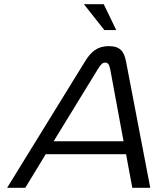

<svg xmlns="http://www.w3.org/2000/svg" viewBox="-20 -900 754 920"><path d="M387 -605 14 0H101L199 -161H584L614 0H700L584 -605C575 -651 558 -679 501 -679C446 -679 415 -651 387 -605ZM237 -223 449 -569C464 -594 473 -600 484 -600C496 -600 503 -593 508 -569L572 -223ZM382 -880 480 -756H537L477 -880Z"/></svg>

Font: LT Wave Light
Style: Italic
Weight: 300
Designer: Daniel Lyons
Version: Version 2.5 (Glyphs App)